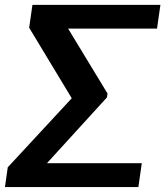

<svg xmlns="http://www.w3.org/2000/svg" viewBox="-22 -755 667 775"><path d="M-2 0H536.6L550.3 -96.2H167.5L409.7 -361.8L412.1 -377.4L252.9 -639.6H611.8L625.5 -735.4H108.9L95.7 -643.1L267.6 -358.4L9.3 -79.6Z"/></svg>

Font: Winston SemiBold
Style: Italic
Weight: 600
Italic angle: -8.13011°
Designer: Vernon Adams, Kim Jin-seong, David Berlow, Cristiano Sobral
Foundry: The Winston Project Authors
Version: Version 3.004